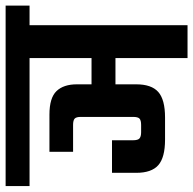

<svg xmlns="http://www.w3.org/2000/svg" viewBox="-42 -648 671 666"><g transform="rotate(-90 293.0 -315.5)"><path d="M424 -577H538V0H424ZM-20 -631H606V-548H-20ZM26 -262H139V-189Q139 -172 145.5 -166.5Q152 -161 167 -161H192Q208 -161 214 -166.5Q220 -172 220 -189V-370Q220 -386 214 -391.5Q208 -397 192 -397H99V-479H228Q286 -479 309.5 -454.5Q333 -430 333 -384V-178Q333 -125 306.5 -101.5Q280 -78 218 -78H141Q79 -78 52.5 -101.5Q26 -125 26 -178ZM281 -250V-333H476V-250Z"/></g></svg>

Font: Teko Light Medium
Style: Regular
Weight: 500
Version: Version 2.000;gftools[0.9.28.dev9+g7d2139d.d20230707]